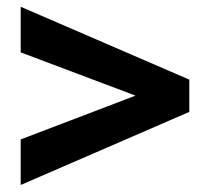

<svg xmlns="http://www.w3.org/2000/svg" viewBox="-20 -527 609 557"><path d="M40 9.7V-122.5L373.1 -249.6L40 -375.1V-507.4L529.2 -296V-202.4Z"/></svg>

Font: Atkinson Hyperlegible Next
Style: Regular
Weight: 400
Designer: Elliott Scott, Megan Eiswerth, Linus Boman, Theodore Petrosky, Letters from Sweden
Foundry: Applied Design Works, Letters from Sweden
Version: Version 2.001